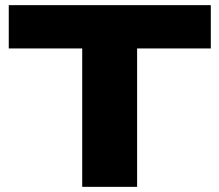

<svg xmlns="http://www.w3.org/2000/svg" viewBox="-20 -725 851 745"><path d="M299 0V-537H14V-705H798V-537H512V0Z"/></svg>

Font: Nunito Sans 10pt Expanded Black
Style: Regular
Weight: 900
Width: 7
Designer: Vernon Adams
Foundry: Vernon Adams
Version: Version 3.101;gftools[0.9.27]